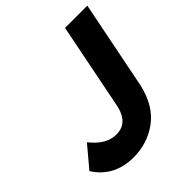

<svg xmlns="http://www.w3.org/2000/svg" viewBox="-230 -831 969 969"><g transform="rotate(-45 254.5 -346.5)"><path d="M171 7Q32 7 -37 -102L57 -214Q118 -136 190 -136Q270 -136 293 -228L387 -700H546L451 -224Q423 -105 346 -49Q269 7 171 7Z"/></g></svg>

Font: Argentum Sans SemiBold
Style: Italic
Weight: 600
Italic angle: -11°
Designer: Julieta Ulanovsky (font), Cristiano Sobral (main changes and remaster)
Foundry: Julieta Ulanovsky (font), Cristiano Sobral (main changes and remaster)
Version: Version 2.007;June 15, 2022;FontCreator 14.0.0.2814 64-bit; 